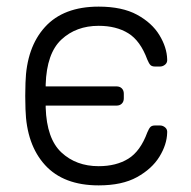

<svg xmlns="http://www.w3.org/2000/svg" viewBox="-20 -550 576 580"><path d="M278 10Q172 10 116 -51.5Q60 -113 57 -220Q57 -230 56.5 -245Q56 -260 56.5 -275Q57 -290 57 -300Q60 -407 116 -468.5Q172 -530 278 -530Q349 -530 394 -505.5Q439 -481 461.5 -444Q484 -407 485 -371Q486 -361 479 -355Q472 -349 463 -349H449Q439 -349 434.5 -353.5Q430 -358 425 -370Q404 -427 367.5 -449.5Q331 -472 278 -472Q210 -472 165.5 -430.5Q121 -389 118 -295V-289H332Q342 -289 348 -283Q354 -277 354 -267V-253Q354 -243 348 -237Q342 -231 332 -231H118V-225Q121 -131 165.5 -89.5Q210 -48 278 -48Q331 -48 367.5 -70.5Q404 -93 425 -150Q430 -162 434.5 -166.5Q439 -171 449 -171H463Q472 -171 479 -165Q486 -159 485 -149Q484 -113 461.5 -76.5Q439 -40 394 -15Q349 10 278 10Z"/></svg>

Font: Rubik Light
Style: Regular
Weight: 300
Designer: Hubert and Fischer
Foundry: Hubert and Fischer
Version: Version 2.300;gftools[0.9.30]